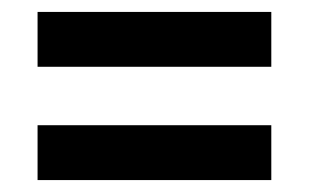

<svg xmlns="http://www.w3.org/2000/svg" viewBox="-20 -483 518 322"><path d="M43 -463H435V-371H43ZM43 -273H435V-181H43Z"/></svg>

Font: Noto Sans Devanagari Condensed SemiBold
Style: Regular
Weight: 600
Width: 3
Designer: Jelle Bosma - Monotype Design Team
Foundry: Monotype Imaging Inc.
Version: Version 2.004; ttfautohint (v1.8.4.7-5d5b)